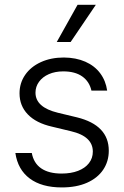

<svg xmlns="http://www.w3.org/2000/svg" viewBox="-20 -781 525 811"><path d="M247.1 -479.5Q212.9 -479.5 186.3 -467.8Q159.7 -456.1 144.8 -435.5Q129.9 -415 129.9 -389.6Q129.9 -327.6 224.6 -304.7L305.7 -285.2Q439.5 -252 439.5 -144.5Q439.5 -99.1 415.8 -64Q392.1 -28.8 347.4 -9Q302.7 10.7 241.2 10.7Q156.2 10.7 105.7 -26.9Q55.2 -64.5 44.9 -134.8H114.3Q122.1 -91.8 154.1 -69.8Q186 -47.9 240.2 -47.9Q279.8 -47.9 309.6 -59.3Q339.4 -70.8 355.7 -91.8Q372.1 -112.8 372.1 -140.6Q372.1 -205.1 280.3 -226.6L199.2 -246.1Q132.8 -261.2 97.7 -297.6Q62.5 -334 62.5 -386.7Q62.5 -430.2 86.2 -464.6Q109.9 -499 152.6 -518.6Q195.3 -538.1 250 -538.1Q301.3 -537.6 340.6 -520.3Q379.9 -502.9 403.3 -471.4Q426.8 -439.9 432.6 -398.4H366.2Q357.4 -437 327.1 -458.3Q296.9 -479.5 247.1 -479.5ZM307.6 -760.7H384.8L278.3 -603.5H219.7Z"/></svg>

Font: Pretendard JP Light
Style: Regular
Weight: 300
Designer: Base glyphs from Inter by Rasmus Andersson; Hangeul glyphs from Noto Sans CJK(Source Han Sans) by Jang Soo-young and Kan
Foundry: Kil Hyung-jin
Version: Version 1.309